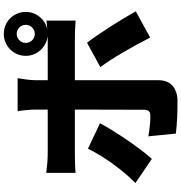

<svg xmlns="http://www.w3.org/2000/svg" viewBox="9 -924 981 1040"><g transform="rotate(-90 500.0 -404.5)"><path d="M787 -756C787 -783 809 -805 836 -805C863 -805 885 -783 885 -756C885 -729 863 -707 836 -707C809 -707 787 -729 787 -756ZM352 -354 214 -419C172 -332 95 -227 28 -162L159 -73C212 -131 304 -264 352 -354ZM788 -424 656 -352C702 -291 771 -172 816 -82L958 -160C918 -233 838 -360 788 -424ZM83 -645V-486C112 -489 156 -490 186 -490H426L425 -115C424 -89 415 -81 390 -81C366 -81 323 -84 281 -92L296 57C352 64 410 66 470 66C547 66 585 25 585 -36V-490H801C830 -490 874 -489 908 -486V-644L859 -639C914 -650 955 -698 955 -756C955 -822 902 -875 836 -875C770 -875 717 -822 717 -756C717 -694 765 -643 826 -637H800H585V-703C585 -730 593 -786 596 -800H417C421 -781 426 -732 426 -704V-637H186C155 -637 114 -641 83 -645Z"/></g></svg>

Font: Noto Sans HK Black
Style: Regular
Weight: 900
Designer: Ryoko NISHIZUKA 西塚涼子 (kana, bopomofo & ideographs); Paul D. Hunt (Latin, Greek & Cyrillic); Sandoll Communications 산돌커뮤니
Foundry: Adobe
Version: Version 2.004;hotconv 1.0.118;makeotfexe 2.5.65603